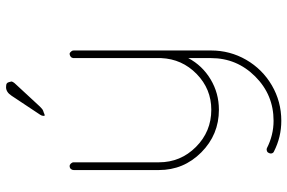

<svg xmlns="http://www.w3.org/2000/svg" viewBox="-176 -562 940 628"><g transform="rotate(-90 294.0 -248.0)"><path d="M51.8 -198.2V-477.1Q51.8 -482.4 55.4 -486.3Q59.1 -490.2 64.9 -490.2Q69.3 -490.2 73.2 -486.1Q77.1 -481.9 77.1 -477.1V-198.2Q77.1 -127.4 127.4 -77.1Q177.7 -26.9 249 -26.9Q316.9 -26.9 366 -74.7Q415 -122.6 418 -190.9V-477.1V-479Q418 -480 419.9 -483.9Q419.9 -484.9 420.9 -484.9L423.8 -487.8Q428.7 -490.2 431.2 -490.2H433.1Q433.6 -490.2 434.6 -489.5Q435.5 -488.8 436 -488.8L439 -485.8L439.9 -484.9Q442.9 -481.9 442.9 -477.1V-27.8Q442.9 34.2 412.4 87.2Q381.8 140.1 328.9 171.1Q275.9 202.1 212.9 202.1Q159.7 202.1 112.8 178.2Q107.9 176.3 106.4 171.1Q105 166 107.9 161.1Q109.4 156.7 114.3 155Q119.1 153.3 123 154.8Q166 176.8 212.9 176.8Q297.9 176.8 357.9 116.7Q418 56.6 418 -27.8V-102.1Q393.6 -56.2 348.4 -29.1Q303.2 -2 249 -2Q167.5 -2 109.6 -59.6Q51.8 -117.2 51.8 -198.2ZM235.8 -573.2Q231.4 -571.3 230.2 -571.8Q229 -572.3 229 -576.2Q229 -581.1 232.9 -586.9L294.9 -680.2Q306.6 -698.2 322.8 -698.2Q331.5 -698.2 335 -695.8Q338.4 -693.4 339.4 -688.5Q340.3 -683.6 340.8 -683.1Q343.8 -677.7 331.1 -665L259.8 -587.9Q256.3 -584.5 253.9 -582.3Q251.5 -580.1 249.3 -578.6Q247.1 -577.1 245.4 -576.7Q243.7 -576.2 240.7 -575.2Q237.8 -574.2 235.8 -573.2Z"/></g></svg>

Font: Quicksand
Style: Light
Weight: 300
Designer: Andrew Paglinawan
Foundry: Andrew Paglinawan
Version: 1.002